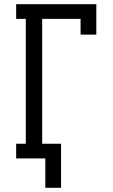

<svg xmlns="http://www.w3.org/2000/svg" viewBox="-20 -755 540 915"><path d="M196 140V0H57V-70H103V-665H57V-735H439V-590H364V-665H181V-70H271V140Z"/></svg>

Font: Iosevka Slab
Style: Regular
Weight: 400
Monospace: yes
Designer: Belleve Invis
Foundry: Belleve Invis
Version: Version 11.2.4; ttfautohint (v1.8.3)